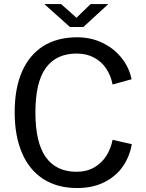

<svg xmlns="http://www.w3.org/2000/svg" viewBox="-20 -938 738 968"><path d="M368.5 -750Q439 -750 497.2 -721.8Q555.5 -693.5 593.5 -645.2Q631.5 -597 643.5 -538.5L547.5 -512Q539 -556.5 515.8 -591.8Q492.5 -627 454.5 -647.5Q416.5 -668 366.5 -668Q263.5 -668 211 -595.5Q158.5 -523 158.5 -371.5Q158.5 -219 211 -145.5Q263.5 -72 366.5 -72Q416.5 -72 454.2 -93.5Q492 -115 515.5 -151.5Q539 -188 547.5 -233L644.5 -211Q634 -149.5 599.8 -99.5Q565.5 -49.5 506.8 -19.8Q448 10 368.5 10Q269.5 10 198.8 -35.2Q128 -80.5 91 -166.5Q54 -252.5 54 -372.5Q54 -492.5 91 -577Q128 -661.5 198.5 -705.8Q269 -750 368.5 -750ZM203.5 -917.5H288L365.5 -848.5L437 -917.5H526L400.5 -802H332.5Z"/></svg>

Font: 1883 Sans
Style: Regular
Weight: 400
Designer: 1883 Sans project is a fork of Public Sans.
Version: Version 1.009